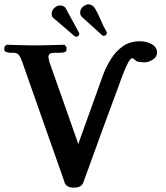

<svg xmlns="http://www.w3.org/2000/svg" viewBox="-26 -852 762 884"><path d="M358 -823Q363 -826 368.5 -829Q374 -832 381 -832Q400 -832 412.5 -811.5Q425 -791 437 -761.5Q449 -732 465 -705Q466 -704 466 -701Q466 -695 461 -690Q459 -689 457 -688Q455 -687 453 -687Q449 -687 445 -689L350 -775Q349 -777 346 -781Q343 -785 343 -794Q343 -811 358 -823ZM226 -817Q230 -820 236 -823.5Q242 -827 249 -827Q268 -827 276 -815L338 -701Q339 -700 339 -696Q339 -690 334 -686Q333 -685 330.5 -684Q328 -683 325 -683Q320 -683 318 -685L220 -769Q212 -774 212 -789Q212 -806 226 -817ZM450 -511Q464 -547 486 -582Q508 -617 540.5 -639.5Q573 -662 618 -662Q650 -662 673.5 -648Q697 -634 697 -610Q697 -590 677.5 -577.5Q658 -565 640 -565Q627 -565 614.5 -567Q602 -569 597 -575Q587 -584 583 -584Q575 -584 564 -564Q553 -544 539 -507Q494 -386 448 -260.5Q402 -135 358 -13Q350 12 314 12Q279 12 270 -14H271Q222 -152 173.5 -290.5Q125 -429 76 -568Q69 -588 61 -598.5Q53 -609 36 -609H24Q12 -609 3 -612.5Q-6 -616 -6 -622V-636L4 -646Q4 -646 18.5 -645.5Q33 -645 54.5 -644.5Q76 -644 97.5 -643.5Q119 -643 133 -643Q146 -643 169 -643.5Q192 -644 215.5 -644.5Q239 -645 255 -645.5Q271 -646 271 -646L280 -636V-622Q280 -609 250 -609H224Q197 -609 197 -590Q197 -584 198.5 -580Q200 -576 201 -571H200Q231 -483 262 -395Q293 -307 324 -219Q329 -207 329 -206Q329 -205 329.5 -203.5Q330 -202 334 -188Q337 -195 339.5 -202.5Q342 -210 344 -216Z"/></svg>

Font: Libertinus Serif SemiBold
Style: Regular
Weight: 600
Designer: Philipp H. Poll, Khaled Hosny
Foundry: Caleb Maclennan
Version: Version 7.051;RELEASE